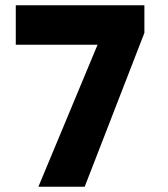

<svg xmlns="http://www.w3.org/2000/svg" viewBox="-20 -710 640 730"><path d="M40 -540V-690H529V-585L302 0H126L351 -540Z"/></svg>

Font: Radio Canada
Style: Bold
Weight: 700
Designer: Charles Daoud, Etienne Aubert Bonn, Alexandre Saumier Demers, Jacques Le Bailly
Foundry: Radio-Canada
Version: Version 2.104; ttfautohint (v1.8.4.7-5d5b);gftools[0.9.28.de